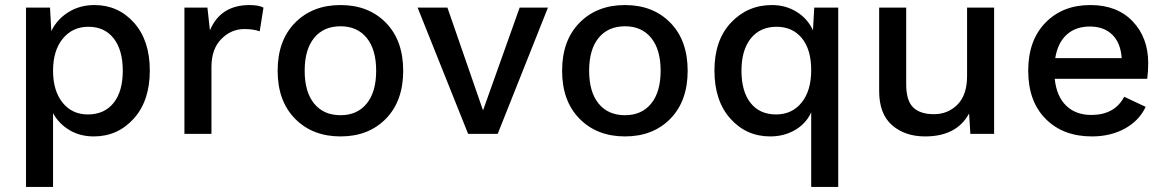

<svg xmlns="http://www.w3.org/2000/svg" viewBox="-20 -530 4617 760"><path d="M354 -510Q448 -510 510.5 -440Q573 -370 573 -251Q573 -131 509.5 -60.5Q446 10 351 10Q297 10 255 -15Q213 -40 190 -82V210H83V-500H178L183 -407Q206 -454 251 -482Q296 -510 354 -510ZM328 -77Q393 -77 429.5 -122.5Q466 -168 466 -250Q466 -332 430 -378Q394 -424 330 -424Q267 -424 228.5 -377Q190 -330 190 -250Q190 -171 227.5 -124Q265 -77 328 -77Z M710 0V-500H801L811 -410Q853 -510 968 -510Q1003 -510 1023 -500L1008 -406Q983 -415 947 -415Q895 -415 856 -375.5Q817 -336 817 -265V0Z M1148 -440Q1217 -510 1328 -510Q1439 -510 1507.5 -440Q1576 -370 1576 -250Q1576 -130 1507.5 -60Q1439 10 1328 10Q1217 10 1148 -60Q1079 -130 1079 -250Q1079 -370 1148 -440ZM1328 -426Q1261 -426 1223.5 -380Q1186 -334 1186 -250Q1186 -166 1223.5 -120Q1261 -74 1328 -74Q1394 -74 1431.5 -120Q1469 -166 1469 -250Q1469 -334 1431.5 -380Q1394 -426 1328 -426Z M2037 -500H2149L1950 0H1833L1633 -500H1751L1892 -93Z M2274 -440Q2343 -510 2454 -510Q2565 -510 2633.5 -440Q2702 -370 2702 -250Q2702 -130 2633.5 -60Q2565 10 2454 10Q2343 10 2274 -60Q2205 -130 2205 -250Q2205 -370 2274 -440ZM2454 -426Q2387 -426 2349.5 -380Q2312 -334 2312 -250Q2312 -166 2349.5 -120Q2387 -74 2454 -74Q2520 -74 2557.5 -120Q2595 -166 2595 -250Q2595 -334 2557.5 -380Q2520 -426 2454 -426Z M3203 -500H3298V210H3191V-85Q3170 -40 3126.5 -15Q3083 10 3029 10Q2934 10 2871 -60.5Q2808 -131 2808 -251Q2808 -371 2873.5 -440.5Q2939 -510 3036 -510Q3090 -510 3133.5 -483Q3177 -456 3198 -410ZM3052 -77Q3115 -77 3153 -124Q3191 -171 3191 -252Q3191 -334 3154 -379Q3117 -424 3054 -424Q2989 -424 2952 -378Q2915 -332 2915 -250Q2915 -168 2951 -122.5Q2987 -77 3052 -77Z M3642 10Q3562 10 3511 -34.5Q3460 -79 3460 -170V-500H3567V-197Q3567 -132 3594.5 -105Q3622 -78 3677 -78Q3732 -78 3770 -116Q3808 -154 3808 -229V-500H3915V0H3821L3816 -81Q3767 10 3642 10Z M4525 -280Q4525 -248 4521 -218H4155Q4162 -149 4200 -112Q4238 -75 4300 -75Q4392 -75 4430 -147L4515 -107Q4489 -52 4432.5 -21Q4376 10 4302 10Q4188 10 4119 -59.5Q4050 -129 4050 -250Q4050 -370 4118 -440Q4186 -510 4296 -510Q4402 -510 4463.5 -445.5Q4525 -381 4525 -280ZM4157 -300H4420Q4416 -360 4383 -392.5Q4350 -425 4294 -425Q4238 -425 4202.5 -393Q4167 -361 4157 -300Z"/></svg>

Font: Elaine Sans Medium
Style: Regular
Weight: 500
Designer: Wei Huang
Foundry: Wei Huang
Version: Version 2.001;PS 002.001;hotconv 1.0.88;makeotf.lib2.5.64775